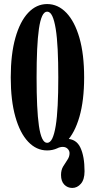

<svg xmlns="http://www.w3.org/2000/svg" viewBox="-20 -731 462 947"><path d="M336.5 196Q313 196 297 179.5Q281 163 281 132Q281 107.5 291.5 90Q302 72.5 312.5 57.2Q323 42 323 24.5Q323 12.5 313.8 3Q304.5 -6.5 289 -6.5Q283 -6.5 275.2 -4.5Q267.5 -2.5 263 -0.5L269 -39Q272 -41.5 284.8 -44Q297.5 -46.5 307 -46.5Q356 -46.5 376.5 -3Q397 40.5 397 113.5Q397 154.5 379 175.2Q361 196 336.5 196ZM212.5 11Q159.5 11 119 -31.8Q78.5 -74.5 55.8 -155Q33 -235.5 33 -349Q33 -463.5 55.8 -544.2Q78.5 -625 119 -668Q159.5 -711 212.5 -711Q266 -711 307.2 -668Q348.5 -625 371.8 -544.2Q395 -463.5 395 -349Q395 -235.5 371.8 -155Q348.5 -74.5 307.2 -31.8Q266 11 212.5 11ZM212.5 -26.5Q227.5 -26.5 237.8 -47.8Q248 -69 254.8 -110.2Q261.5 -151.5 264.5 -211.5Q267.5 -271.5 267.5 -349Q267.5 -426.5 264.5 -486.8Q261.5 -547 254.8 -588.8Q248 -630.5 237.8 -652Q227.5 -673.5 212.5 -673.5Q198 -673.5 188 -652Q178 -630.5 172 -588.8Q166 -547 163.2 -486.8Q160.5 -426.5 160.5 -349Q160.5 -271.5 163.2 -211.5Q166 -151.5 172 -110.2Q178 -69 188 -47.8Q198 -26.5 212.5 -26.5Z"/></svg>

Font: Imbue Thin 10pt
Style: Bold
Weight: 700
Version: Version 1.102